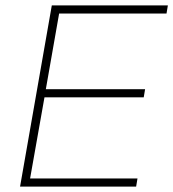

<svg xmlns="http://www.w3.org/2000/svg" viewBox="-20 -688 639 708"><path d="M54 0 171 -668H599L594 -638H198L149 -359H515L510 -329H144L91 -30H487L482 0Z"/></svg>

Font: Gantari Thin
Style: Italic
Weight: 100
Italic angle: -10°
Designer: Anugrah Pasau
Foundry: Lafontype
Version: Version 1.000; ttfautohint (v1.8.4.7-5d5b)